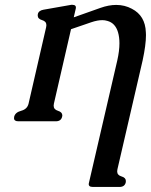

<svg xmlns="http://www.w3.org/2000/svg" viewBox="-20 -488 619 788"><path d="M201.2 -62.5Q200.2 -58.1 200.2 -54.2Q200.2 -38.6 218 -33.2Q235.8 -27.8 235.8 -14.2Q235.8 -11.7 234.9 -8.8Q230.5 9.8 209 9.8H55.7Q37.6 9.8 37.6 -2.9Q37.6 -5.9 38.1 -8.8Q42.5 -26.9 67.1 -33.4Q91.8 -40 97.2 -62.5L169.4 -376.5Q170.4 -380.9 170.4 -384.8Q170.4 -400.4 152.6 -405.5Q134.8 -410.6 134.8 -424.3Q134.8 -427.2 135.3 -430.2Q138.7 -444.8 158.7 -448.2L272.9 -468.3H276.4Q294.4 -468.3 291 -452.6L282.7 -417L286.1 -418L392.1 -455.6Q426.3 -467.8 457 -467.8Q491.7 -467.8 521 -452.1Q576.2 -423.8 578.6 -355.5Q579.1 -350.1 579.1 -344.2Q579.1 -303.7 565.4 -240.2L461.9 207Q460.9 211.4 460.9 215.3Q460.9 231 478.8 236.1Q496.6 241.2 496.6 254.9Q496.6 257.8 496.1 260.7Q491.7 279.3 470.2 279.3H361.3Q341.3 279.3 344.7 263.7L461.4 -240.2Q470.2 -279.3 470.2 -310.5Q470.2 -335.4 464.4 -355.5Q453.1 -393.6 420.4 -402.3Q410.6 -405.3 399.9 -405.3Q390.1 -405.3 379.4 -403.3Q366.7 -400.9 354 -396.5Q341.3 -392.1 327.1 -387.2L285.6 -373L271.5 -368.2Z"/></svg>

Font: Caudex
Style: Bold
Weight: 700
Italic angle: -13°
Version: Version 1.04